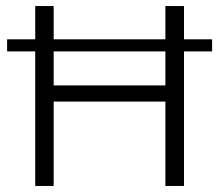

<svg xmlns="http://www.w3.org/2000/svg" viewBox="-20 -615 725 635"><path d="M3.5 -445V-485H681.5V-445ZM96.5 0V-595H157.5V-332.5H527V-595H588.5V0H527V-279H157.5V0Z"/></svg>

Font: Encode Sans SC SemiExpanded Light
Style: Regular
Weight: 300
Width: 6
Designer: Multiple Designers
Foundry: Impallari Type
Version: Version 3.002